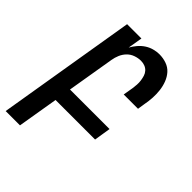

<svg xmlns="http://www.w3.org/2000/svg" viewBox="-245 -636 958 958"><g transform="rotate(45 234.0 -156.5)"><path d="M-32 215 90 -520H191L178 -443Q188 -461 202 -477.5Q216 -494 233.5 -505.5Q251 -517 271 -522.5Q291 -528 310 -528Q337 -528 361 -519.5Q385 -511 401 -493Q417 -475 426 -451.5Q435 -428 438 -402.5Q441 -377 439.5 -351Q438 -325 433 -299L427 -260H326L335 -313Q337 -327 338 -341.5Q339 -356 337 -370Q335 -384 331 -397Q327 -410 318 -420Q309 -430 296 -435Q283 -440 268 -440Q249 -440 229 -433Q209 -426 194.5 -411Q180 -396 172 -377Q164 -358 161 -339L119 -88H398L384 0H105L69 215Z"/></g></svg>

Font: Iosevka Semibold
Style: Italic
Weight: 600
Italic angle: -9°
Monospace: yes
Designer: Belleve Invis
Foundry: Belleve Invis
Version: Version 32.5.0; ttfautohint (v1.8.4)